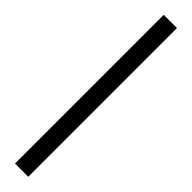

<svg xmlns="http://www.w3.org/2000/svg" viewBox="36 -132 482 482"><g transform="rotate(-45 277.0 108.5)"><path d="M13 132H541V85H13Z"/></g></svg>

Font: Noto Sans JP Light
Style: Regular
Weight: 300
Designer: Ryoko NISHIZUKA (kana & ideographs); Paul D. Hunt (Latin, Greek & Cyrillic); Wenlong ZHANG (bopomofo); Sandoll Communica
Foundry: Adobe Systems Incorporated
Version: Version 1.004;PS 1.004;hotconv 1.0.82;makeotf.lib2.5.63406